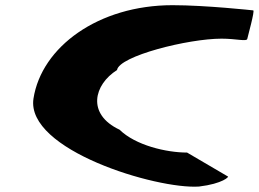

<svg xmlns="http://www.w3.org/2000/svg" viewBox="-20 -730 997 740"><path d="M109 -350C79 -152 583 0 747 -11C839 -22 865 -50 858 -50L701 -142C621 -142 502 -170 441 -230C313 -290 342 -404 431 -460C439 -514 705 -581 834 -581C890 -581 931 -569 933 -580C935 -590 963 -690 956 -690C956 -690 773 -710 645 -710C359 -710 140 -549 109 -350Z"/></svg>

Font: Ampere
Style: SuExtIta
Weight: 400
Version: Version 1